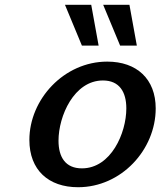

<svg xmlns="http://www.w3.org/2000/svg" viewBox="-20 -771 672 804"><path d="M393 -580 362 -751H252L323 -580ZM553 -580 522 -751H412L483 -580ZM103 -185C103 -59 183 13 307 13C488 13 632 -144 632 -317C632 -440 553 -513 429 -513C248 -513 103 -355 103 -185ZM225 -182C225 -285 290 -434 411 -434C480 -434 509 -386 509 -317C509 -214 445 -66 323 -66C254 -66 225 -113 225 -182Z"/></svg>

Font: Perun SemiBold Italic
Style: Regular
Weight: 400
Italic angle: -12°
Foundry: Copyright (c) Stefan Peev, Context Ltd, 2016
Version: Version 1.026